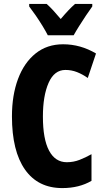

<svg xmlns="http://www.w3.org/2000/svg" viewBox="-20 -950 534 980"><path d="M314 -593Q257 -593 228 -527Q199 -461 199 -355Q199 -240 230.5 -181Q262 -122 321 -122Q355 -122 386 -134Q417 -146 447 -163V-27Q384 10 298 10Q174 10 107.5 -84.5Q41 -179 41 -356Q41 -464 72 -547Q103 -630 161.5 -677Q220 -724 302 -724Q391 -724 470 -677L428 -552Q401 -571 373 -582Q345 -593 314 -593ZM224 -770Q215 -788 198 -816Q181 -844 162 -871.5Q143 -899 129 -917V-930H218Q234 -916 252 -896.5Q270 -877 290 -853Q311 -878 328.5 -896.5Q346 -915 363 -930H451V-917Q437 -898 419 -871Q401 -844 384 -817Q367 -790 356 -770Z"/></svg>

Font: Noto Sans Myanmar UI ExtraCondensed ExtraBold
Style: Regular
Weight: 800
Width: 2
Designer: Monotype Design Team
Foundry: Monotype Imaging Inc.
Version: Version 2.103; ttfautohint (v1.8.4.7-5d5b)